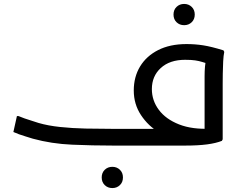

<svg xmlns="http://www.w3.org/2000/svg" viewBox="-20 -740 1248 976"><path d="M552 0Q452 0 347 -4.5Q242 -9 147 -35Q128 -41 110 -46.5Q92 -52 76.5 -57.5Q61 -63 48 -69L66 -150H74Q85 -145 105 -138Q125 -131 145 -125Q165 -119 176 -115Q224 -101 285.5 -94.5Q347 -88 415 -86.5Q483 -85 552 -85H806L789 -67Q734 -99 697 -154.5Q660 -210 660 -280Q660 -349 692 -402Q724 -455 784 -485.5Q844 -516 928 -516Q972 -516 1013.5 -509.5Q1055 -503 1116 -484L1120 -476Q1116 -458 1114.5 -428Q1113 -398 1112.5 -367Q1112 -336 1112 -316V-32L1108 -24Q1078 -12 1032.5 -6Q987 0 924 0ZM752 -287Q752 -229 787.5 -181.5Q823 -134 890.5 -107.5Q958 -81 1054 -86L1020 -42V-352Q1020 -379 1022 -401Q1024 -423 1028 -439L1044 -414Q1024 -420 1008 -425Q992 -430 972.5 -433Q953 -436 921 -436Q843 -436 797.5 -394.5Q752 -353 752 -287ZM916 -612Q893 -612 877.5 -627Q862 -642 862 -666Q862 -690 877.5 -705Q893 -720 916 -720Q939 -720 954.5 -705Q970 -690 970 -666Q970 -642 954.5 -627Q939 -612 916 -612ZM497 162Q497 138 512.5 123Q528 108 551 108Q574 108 589.5 123Q605 138 605 162Q605 186 589.5 201Q574 216 551 216Q528 216 512.5 201Q497 186 497 162Z"/></svg>

Font: Kufam
Style: Regular
Weight: 400
Designer: Wael Morcos, Artur Schmal
Foundry: Original Type
Version: Version 1.301; ttfautohint (v1.8.3)